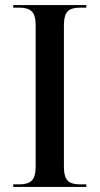

<svg xmlns="http://www.w3.org/2000/svg" viewBox="-20 -734 391 754"><path d="M32 0V-10H57Q90 -10 105 -25Q120 -40 120 -80V-635Q120 -674 105 -689Q90 -704 57 -704H32V-714H319V-704H293Q260 -704 245.5 -689Q231 -674 231 -633V-80Q231 -40 245.5 -25Q260 -10 293 -10H319V0Z"/></svg>

Font: Noto Serif Display SemiCondensed Medium
Style: Regular
Weight: 500
Width: 4
Designer: Monotype Design Team
Foundry: Monotype Imaging Inc.
Version: Version 2.009